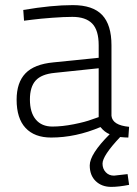

<svg xmlns="http://www.w3.org/2000/svg" viewBox="-20 -529 536 751"><path d="M416 -352V-76Q420 -39 485 -33L482 9Q470 9 450 7Q381 80 381 111Q381 131 393.5 144.5Q406 158 426 158L479 152L485 194Q445 202 415 202Q378 202 354.5 179.5Q331 157 331 118Q331 74 409 -4Q389 -12 373 -32Q276 9 180 9Q115 9 80 -28.5Q45 -66 45 -139Q45 -206 79.5 -242Q114 -278 189 -285L366 -303V-352Q366 -411 340.5 -437Q315 -463 263 -463Q231 -463 184 -459.5Q137 -456 106 -452L74 -448L71 -490Q182 -509 265 -509Q343 -509 379.5 -470.5Q416 -432 416 -352ZM366 -262 194 -244Q142 -239 119.5 -214Q97 -189 97 -140Q97 -89 120 -61.5Q143 -34 185 -34Q223 -34 268.5 -43Q314 -52 340 -62L366 -71Z"/></svg>

Font: TitilliumText
Style: Light
Weight: 300
Designer: Accademia di Belle Arti di Urbino and others
Foundry: Accademia di Belle Arti di Urbino and others.
Version: Version 60.001